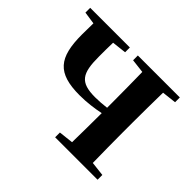

<svg xmlns="http://www.w3.org/2000/svg" viewBox="-125 -709 883 883"><g transform="rotate(45 317.0 -267.5)"><path d="M594 -504V-535H321V-504L389 -496C390 -439 391 -356 391 -300V-265C366 -262 342 -260 318 -260C220 -260 198 -295 198 -405C198 -437 198 -467 199 -496L269 -504V-535H11V-504L72 -495L71 -422C71 -271 116 -216 261 -216C308 -216 351 -222 391 -230C391 -173 390 -94 389 -39L318 -31V0H594V-31L524 -39C523 -96 522 -179 522 -235V-300C522 -356 523 -439 524 -496Z"/></g></svg>

Font: Source Han Serif
Style: Bold
Weight: 700
Designer: Ryoko NISHIZUKA 西塚涼子 (kana & ideographs); Frank Grießhammer (Latin, Greek & Cyrillic); Wenlong ZHANG 张文龙 (bopomofo); San
Foundry: Adobe Systems Incorporated
Version: Version 1.001;PS 1.001;hotconv 16.6.54;makeotf.lib2.5.65590